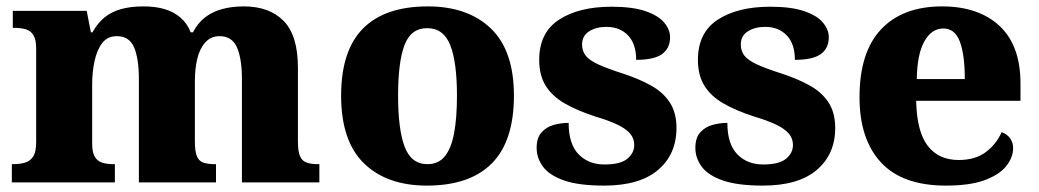

<svg xmlns="http://www.w3.org/2000/svg" viewBox="-20 -570 3248 600"><path d="M17 0V-57H20Q43 -57 59 -62Q75 -67 84 -81.5Q93 -96 93 -125V-419Q93 -446 84.5 -460Q76 -474 60.5 -478.5Q45 -483 23 -483H20V-536H251L264 -469H269Q285 -498 306.5 -515.5Q328 -533 358 -541.5Q388 -550 428 -550Q466 -550 494.5 -541.5Q523 -533 544 -515Q565 -497 576 -469H583Q598 -498 620.5 -515.5Q643 -533 673.5 -541.5Q704 -550 742 -550Q822 -550 866.5 -504.5Q911 -459 911 -358V-128Q911 -97 917.5 -82Q924 -67 938 -62Q952 -57 974 -57H978V0H736V-322Q736 -387 720.5 -422Q705 -457 666 -457Q639 -457 621.5 -437.5Q604 -418 596.5 -386.5Q589 -355 589 -316V-128Q589 -98 595 -82.5Q601 -67 615 -62Q629 -57 651 -57H655V0H414V-322Q414 -387 399 -422Q384 -457 345 -457Q316 -457 299.5 -435.5Q283 -414 275.5 -379.5Q268 -345 268 -305V-122Q268 -94 276 -80.5Q284 -67 298.5 -62Q313 -57 335 -57H339V0Z M1314 10Q1189 10 1117.5 -59.5Q1046 -129 1046 -271Q1046 -412 1114.5 -481Q1183 -550 1317 -550Q1442 -550 1514 -481Q1586 -412 1586 -271Q1586 -129 1517 -59.5Q1448 10 1314 10ZM1316 -57Q1350 -57 1370 -81.5Q1390 -106 1399 -153.5Q1408 -201 1408 -271Q1408 -376 1387 -429Q1366 -482 1315 -482Q1264 -482 1244 -429Q1224 -376 1224 -271Q1224 -166 1244.5 -111.5Q1265 -57 1316 -57Z M1868 10Q1789 10 1743 -6Q1697 -22 1677 -49Q1657 -76 1657 -108Q1657 -139 1672 -156Q1687 -173 1710 -179.5Q1733 -186 1757 -186Q1757 -120 1788 -88Q1819 -56 1869 -56Q1919 -56 1940.5 -74Q1962 -92 1962 -117Q1962 -137 1949.5 -152Q1937 -167 1910.5 -180Q1884 -193 1840 -206Q1782 -225 1743.5 -247.5Q1705 -270 1685 -302.5Q1665 -335 1665 -383Q1665 -468 1727 -508.5Q1789 -549 1891 -549Q1957 -549 1997.5 -535Q2038 -521 2056 -499Q2074 -477 2074 -454Q2074 -419 2049 -401Q2024 -383 1968 -383Q1968 -433 1942.5 -459.5Q1917 -486 1875 -486Q1843 -486 1821 -472Q1799 -458 1799 -431Q1799 -411 1810 -396.5Q1821 -382 1849 -369Q1877 -356 1927 -340Q1976 -324 2014 -303Q2052 -282 2073 -250Q2094 -218 2094 -170Q2094 -88 2036.5 -39Q1979 10 1868 10Z M2364 10Q2285 10 2239 -6Q2193 -22 2173 -49Q2153 -76 2153 -108Q2153 -139 2168 -156Q2183 -173 2206 -179.5Q2229 -186 2253 -186Q2253 -120 2284 -88Q2315 -56 2365 -56Q2415 -56 2436.5 -74Q2458 -92 2458 -117Q2458 -137 2445.5 -152Q2433 -167 2406.5 -180Q2380 -193 2336 -206Q2278 -225 2239.5 -247.5Q2201 -270 2181 -302.5Q2161 -335 2161 -383Q2161 -468 2223 -508.5Q2285 -549 2387 -549Q2453 -549 2493.5 -535Q2534 -521 2552 -499Q2570 -477 2570 -454Q2570 -419 2545 -401Q2520 -383 2464 -383Q2464 -433 2438.5 -459.5Q2413 -486 2371 -486Q2339 -486 2317 -472Q2295 -458 2295 -431Q2295 -411 2306 -396.5Q2317 -382 2345 -369Q2373 -356 2423 -340Q2472 -324 2510 -303Q2548 -282 2569 -250Q2590 -218 2590 -170Q2590 -88 2532.5 -39Q2475 10 2364 10Z M2936 10Q2800 10 2733 -62.5Q2666 -135 2666 -266Q2666 -407 2733.5 -478.5Q2801 -550 2924 -550Q3038 -550 3103.5 -489Q3169 -428 3169 -309V-255H2843Q2845 -159 2879 -114.5Q2913 -70 2976 -70Q3028 -70 3061 -95Q3094 -120 3110 -157Q3127 -151 3136.5 -138Q3146 -125 3146 -107Q3146 -78 3124.5 -51Q3103 -24 3057 -7Q3011 10 2936 10ZM2995 -323Q2995 -399 2979.5 -440Q2964 -481 2928 -481Q2891 -481 2868.5 -440.5Q2846 -400 2845 -323Z"/></svg>

Font: Noto Serif Thai ExtraBold
Style: Regular
Weight: 800
Version: Version 2.001